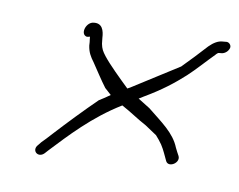

<svg xmlns="http://www.w3.org/2000/svg" viewBox="-56 -616 723 581"><g transform="rotate(10 305.0 -325.5)"><path d="M89 -137C71 -118 95 -97 113 -116L122 -126C172 -179 234 -247 319 -299C349 -283 369 -268 399 -252L435 -228C442 -220 449 -212 455 -203C466 -186 471 -172 479 -156C489 -137 523 -158 513 -178C509 -186 506 -190 501 -201C484 -244 444 -270 401 -305C390 -312 378 -319 364 -328C370 -331 372 -333 377 -336C430 -367 464 -394 496 -423C520 -445 547 -476 569 -498C573 -503 577 -506 579 -506L589 -507C598 -509 607 -516 610 -527C612 -536 603 -545 594 -543L583 -542C571 -541 558 -534 544 -520C523 -497 497 -469 474 -446C426 -416 388 -391 337 -359C333 -357 330 -355 325 -352C297 -379 261 -414 243 -437C233 -450 229 -457 226 -472L224 -490C223 -511 217 -536 187 -530C166 -525 156 -489 177 -485C180 -485 183 -486 186 -487C187 -485 187 -483 187 -481C188 -474 189 -467 189 -460C192 -440 199 -428 211 -412C224 -393 243 -363 259 -342L279 -324C269 -317 258 -309 246 -302C208 -265 162 -217 129 -181C114 -164 103 -153 97 -147Z"/></g></svg>

Font: Stray Cat
Style: SuExtObl
Weight: 400
Version: Version 1.0